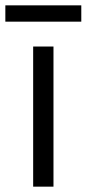

<svg xmlns="http://www.w3.org/2000/svg" viewBox="-61 -698 324 718"><path d="M63 0V-524H139V0ZM-41 -617V-678H243V-617Z"/></svg>

Font: Mona Sans SemiCondensed
Style: Regular
Weight: 400
Width: 4
Designer: Deni Anggara
Foundry: GitHub
Version: Version 2.000